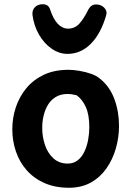

<svg xmlns="http://www.w3.org/2000/svg" viewBox="-20 -880 617 905"><path d="M303 -551Q326 -551 355 -546Q384 -541 409.5 -532Q435 -523 450 -510Q497 -473 519 -413.5Q541 -354 541 -287Q541 -232 526 -180Q511 -128 481.5 -86Q452 -44 408 -19.5Q364 5 305 5Q240 5 190 -17Q140 -39 106 -77.5Q72 -116 55 -166Q38 -216 38 -271Q38 -324 54.5 -374Q71 -424 104 -464Q137 -504 186.5 -527.5Q236 -551 303 -551ZM179 -277Q179 -235 192 -196.5Q205 -158 232 -133.5Q259 -109 299 -109Q327 -109 346.5 -124.5Q366 -140 378 -165.5Q390 -191 395.5 -221.5Q401 -252 401 -280Q401 -339 384.5 -375.5Q368 -412 341 -431Q329 -434 319 -435.5Q309 -437 298 -437Q267 -437 244 -423.5Q221 -410 207 -387.5Q193 -365 186 -336.5Q179 -308 179 -277ZM298 -626Q259 -626 223.5 -650.5Q188 -675 164 -716.5Q140 -758 133 -810Q131 -832 144.5 -846Q158 -860 181 -860Q195 -860 203.5 -854Q212 -848 216 -836Q231 -790 252.5 -767.5Q274 -745 301 -745Q332 -745 353.5 -768Q375 -791 397 -836Q404 -848 412.5 -853.5Q421 -859 433 -859Q456 -859 471 -844Q486 -829 481 -810Q456 -722 408.5 -674Q361 -626 298 -626Z"/></svg>

Font: Playpen Sans SemiBold
Style: Regular
Weight: 600
Designer: Laura Meseguer, Veronika Burian, José Scaglione
Foundry: TypeTogether
Version: Version 1.001